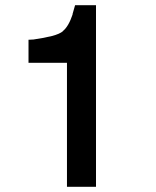

<svg xmlns="http://www.w3.org/2000/svg" viewBox="-20 -714 596 734"><path d="M236 -474H89V-562L108 -563Q150 -569 179 -576.5Q208 -584 221 -595H220Q242 -612 258 -660L257 -659L267 -694H347V0H236Z"/></svg>

Font: Ekushey Bangla
Style: Bold
Weight: 700
Designer: Al Mamun Sumon
Foundry: Al Mamun Sumon
Version: Version 1.0